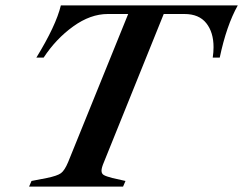

<svg xmlns="http://www.w3.org/2000/svg" viewBox="-20 -693 903 713"><path d="M97 -21 154 -32Q193 -40 206.5 -50Q220 -60 233 -91L456 -641H380Q316 -641 252 -595Q188 -549 142 -479H115Q188 -598 206 -673H863Q821 -598 796 -479H770Q773 -499 773 -518Q773 -573 746 -607Q719 -641 665 -641H588L366 -91Q357 -70 357 -59Q357 -48 365.5 -43Q374 -38 397 -32L446 -21L437 0H88Z"/></svg>

Font: Ibarra Real Nova SemiBold
Style: Italic
Weight: 600
Italic angle: -22°
Designer: Jose Maria Ribagorda & Octavio Pardo
Foundry: Octavio Pardo
Version: Version 1.014